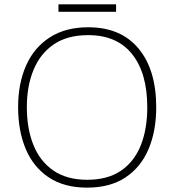

<svg xmlns="http://www.w3.org/2000/svg" viewBox="-20 -850 799 880"><path d="M696 -358Q696 -250 661 -167Q626 -84 555.5 -37Q485 10 379 10Q274 10 203.5 -37Q133 -84 98 -167Q63 -250 63 -359Q63 -467 99.5 -549.5Q136 -632 208 -678.5Q280 -725 384 -725Q534 -725 615 -627.5Q696 -530 696 -358ZM103 -359Q103 -261 133 -186Q163 -111 224.5 -68.5Q286 -26 380 -26Q474 -26 535 -68Q596 -110 625.5 -184.5Q655 -259 655 -358Q655 -515 585.5 -602Q516 -689 384 -689Q289 -689 227 -647Q165 -605 134 -530.5Q103 -456 103 -359ZM512 -830V-796H248V-830Z"/></svg>

Font: Noto Sans Bengali ExtraLight
Style: Regular
Weight: 200
Designer: Jelle Bosma - Monotype Design Team
Foundry: Monotype Imaging Inc.
Version: Version 2.003; ttfautohint (v1.8.4.7-5d5b)